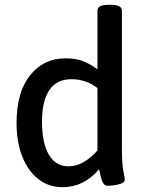

<svg xmlns="http://www.w3.org/2000/svg" viewBox="-20 -773 605 800"><path d="M241 7Q183 7 140 -26.5Q97 -60 73 -120.5Q49 -181 49 -261Q49 -389 105.5 -459.5Q162 -530 254 -530Q298 -530 329 -517Q360 -504 386 -484V-728Q386 -753 431 -753H442Q488 -753 488 -728V-156Q488 -90 494 -61Q500 -32 500 -25Q500 -14 486 -8.5Q472 -3 455 -1Q438 1 429 1Q416 1 409.5 -10.5Q403 -22 399.5 -38.5Q396 -55 393 -68Q329 7 241 7ZM266 -80Q298 -80 329 -98Q360 -116 386 -146V-406Q338 -443 278 -443Q216 -443 185.5 -397.5Q155 -352 155 -267Q155 -177 183.5 -128.5Q212 -80 266 -80Z"/></svg>

Font: Asap Medium
Style: Regular
Weight: 500
Designer: Pablo Cosgaya
Foundry: Omnibus-Type
Version: Version 3.001; ttfautohint (v1.8.3)